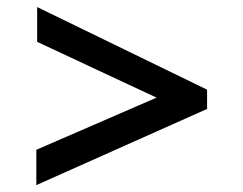

<svg xmlns="http://www.w3.org/2000/svg" viewBox="-20 -560 702 555"><path d="M578.6 -245.1V-300.8L87.4 -539.6V-439L432.6 -277.8L85 -127V-24.9Z"/></svg>

Font: Ride SemiBold
Style: Regular
Weight: 600
Version: Version 3.000